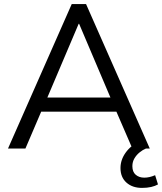

<svg xmlns="http://www.w3.org/2000/svg" viewBox="-20 -725 791 937"><path d="M19 0 330 -705H400L711 0H626L539 -201L579 -180H149L190 -201L104 0ZM364 -609 203 -230 179 -249H549L527 -230L366 -609ZM673 192Q626 192 597 166Q568 140 568 95Q568 55 593.5 19.5Q619 -16 663 -36L692 0Q677 6 661.5 18.5Q646 31 636 48Q626 65 626 86Q626 114 642.5 128Q659 142 684 142Q697 142 710 139Q723 136 737 130L751 175Q737 183 717.5 187.5Q698 192 673 192Z"/></svg>

Font: NunitoSans1
Style: Book
Weight: 400
Designer: Vernon Adams
Foundry: Vernon Adams
Version: Version 3.101;gftools[0.9.27]